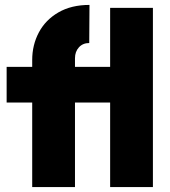

<svg xmlns="http://www.w3.org/2000/svg" viewBox="-20 -761 693 781"><path d="M111 0V-517Q111 -578 138 -629Q165 -680 217.5 -710.5Q270 -741 344 -741L343 -586Q317 -586 301 -568.5Q285 -551 285 -524V0ZM7 -344V-489H504V-344ZM428 0V-729H602V0Z"/></svg>

Font: Outfit ExtraBold
Style: Regular
Weight: 800
Designer: Rodrigo Fuenzalida
Foundry: fragTYPE
Version: Version 1.100;gftools[0.9.27]